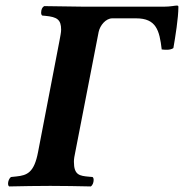

<svg xmlns="http://www.w3.org/2000/svg" viewBox="-20 -669 662 691"><path d="M9 -9C9 -4 10 0 13 2C52 1 123 0 161 0C197 0 271 1 307 2C313 -2 317 -12 317 -21C317 -26 316 -30 313 -32L301 -33C266 -36 246 -39 246 -87C246 -97 248 -108 251 -122L335 -554C340 -578 361 -603 384 -603H470C542 -603 554 -560 562 -491C568 -490 576 -490 583 -490C589 -490 599 -492 604 -496C611 -536 622 -605 622 -643C622 -647 622 -649 616 -649C610 -649 593 -645 571 -645H280C280 -645 185 -646 139 -647C132 -643 128 -635 128 -622C128 -620 129 -615 132 -613L143 -612C186 -608 200 -598 200 -562C200 -552 197 -539 194 -522L117 -122C103 -48 78 -38 39 -34L20 -32C13 -28 9 -16 9 -9Z"/></svg>

Font: Libertinus Serif
Style: Bold Italic
Weight: 700
Italic angle: -12°
Designer: Philipp H. Poll, Khaled Hosny
Foundry: Caleb Maclennan
Version: Version 7.050;RELEASE